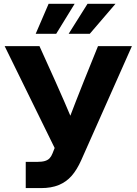

<svg xmlns="http://www.w3.org/2000/svg" viewBox="-20 -964 700 984"><path d="M111.9 -134.4H170.2Q194.8 -134.4 210.1 -138.9Q225.3 -143.5 234.1 -152.8Q243 -162.1 249.1 -177.8L260.1 -205.6L3.9 -727.5H182.3L262.5 -550Q303.6 -459.2 368.8 -304.7H315Q373.5 -458.1 410.5 -550L482.2 -727.5H656L396.2 -142.8Q374.2 -93.6 347 -62.6Q319.7 -31.7 281.5 -15.9Q243.4 0 190.1 0H111.9ZM162.9 -790.7 229.1 -944.4H362.5L268 -790.7ZM331.8 -790.7 428.5 -944.4H571.9L440 -790.7Z"/></svg>

Font: Intratopia Thin
Style: Regular
Weight: 100
Designer: Rasmus Andersson
Foundry: rsms
Version: Version 3.000;Glyphs 3.2.3 (3260)